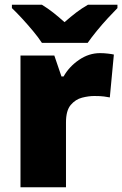

<svg xmlns="http://www.w3.org/2000/svg" viewBox="-20 -786 513 806"><path d="M400 -563Q416 -563 433 -561Q450 -559 458 -557L441 -377Q431 -379 416.5 -381Q402 -383 376 -383Q352 -383 324.5 -376Q297 -369 277 -345.5Q257 -322 257 -272V0H66V-553H208L238 -465H247Q270 -506 311.5 -534.5Q353 -563 400 -563ZM156 -606Q141 -629 118.5 -656Q96 -683 72.5 -708.5Q49 -734 30 -752V-766H156Q182 -750 203.5 -733Q225 -716 251 -693Q277 -716 300 -733.5Q323 -751 349 -766H473V-752Q456 -735 432.5 -709.5Q409 -684 386.5 -656.5Q364 -629 348 -606Z"/></svg>

Font: Noto Sans Bengali UI Black
Style: Regular
Weight: 900
Designer: Jelle Bosma - Monotype Design Team
Foundry: Monotype Imaging Inc.
Version: Version 2.003; ttfautohint (v1.8.4.7-5d5b)